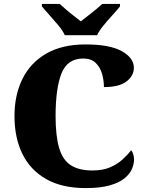

<svg xmlns="http://www.w3.org/2000/svg" viewBox="-20 -951 748 981"><path d="M418 10Q297 10 216 -36Q135 -82 94.5 -164.5Q54 -247 54 -358Q54 -466 95 -548.5Q136 -631 217 -677.5Q298 -724 417 -724Q541 -724 602.5 -689.5Q664 -655 664 -605Q664 -564 626.5 -535Q589 -506 511 -506Q511 -540 501.5 -573.5Q492 -607 469 -629.5Q446 -652 406 -652Q324 -652 294 -575.5Q264 -499 264 -358Q264 -257 282 -195.5Q300 -134 341.5 -107Q383 -80 452 -80Q506 -80 543.5 -96.5Q581 -113 607 -137Q633 -161 650 -183Q657 -176 661 -162Q665 -148 665 -137Q665 -114 654.5 -88.5Q644 -63 617 -40.5Q590 -18 541.5 -4Q493 10 418 10ZM311 -771Q301 -794 279 -820.5Q257 -847 233.5 -873Q210 -899 194 -918V-931H285Q296 -921 315.5 -904Q335 -887 356.5 -870.5Q378 -854 393 -842Q408 -854 429.5 -870.5Q451 -887 471.5 -904Q492 -921 502 -931H593V-918Q578 -899 554 -873Q530 -847 508.5 -820.5Q487 -794 476 -771Z"/></svg>

Font: Noto Serif Hentaigana Black
Style: Regular
Weight: 900
Designer: Kazuhiro Yamada
Foundry: nipponia
Version: Version 1.000; ttfautohint (v1.8.4.7-5d5b)